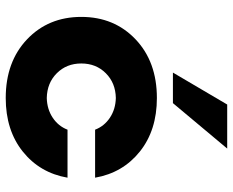

<svg xmlns="http://www.w3.org/2000/svg" viewBox="-90 -700 801 660"><g transform="rotate(90 310.0 -370.5)"><path d="M230 -564.9 339.8 -751.5H491.2L335 -564.9ZM317.4 9.8Q192.9 9.8 115.7 -63.5Q38.6 -136.7 38.6 -250Q38.6 -363.3 115.7 -436.5Q192.9 -509.8 317.4 -509.8Q428.2 -509.8 501.5 -451.2Q574.7 -392.6 591.3 -297.4H426.3Q414.1 -329.1 385 -348.4Q356 -367.7 317.4 -368.7Q265.6 -367.7 232.2 -334.2Q198.7 -300.8 198.7 -250Q198.7 -199.2 232.2 -165.8Q265.6 -132.3 317.4 -131.3Q356 -132.3 385 -151.6Q414.1 -170.9 426.3 -202.6H591.3Q574.7 -107.4 501.5 -48.8Q428.2 9.8 317.4 9.8Z"/></g></svg>

Font: Now
Style: Bold
Weight: 700
Designer: Alfredo Marco Pradil
Foundry: Alfredo Marco Pradil
Version: Version 1.002;PS 001.002;hotconv 1.0.88;makeotf.lib2.5.64775